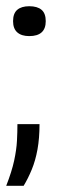

<svg xmlns="http://www.w3.org/2000/svg" viewBox="-25 -465 190 617"><path d="M-5 132Q13 86 20.5 51Q28 16 29.5 -12.5Q31 -41 31 -66H102Q102 -21 95.5 15Q89 51 77 80Q65 109 51 132ZM69 -349Q44 -349 30.5 -361Q17 -373 17 -397Q17 -422 30.5 -433.5Q44 -445 69 -445Q95 -445 108.5 -433.5Q122 -422 122 -397Q122 -349 69 -349Z"/></svg>

Font: Bricolage Grotesque 72pt Light
Style: Regular
Weight: 300
Designer: Mathieu Triay
Foundry: Atelier Triay
Version: Version 1.001;gftools[0.9.33.dev8+g029e19f]